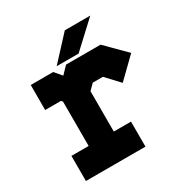

<svg xmlns="http://www.w3.org/2000/svg" viewBox="-161 -813 896 937"><g transform="rotate(-30 287.0 -344.0)"><path d="M55 0.5V-141H152V-391.5L144.5 -399H56V-540H182.5L216.5 -500L255 -540H449.5L559 -430.5L450 -324.5L381 -398.5H324L293.5 -368V-140.5H390.5V0.5ZM119 -71H326.5H222V-408L284.5 -470H419.5L464.5 -420L419.5 -470H284.5L222 -408L164 -470H119H164L222.5 -408V-71H119ZM211.5 -556 333.5 -688H477L335 -556ZM306.5 -590H306L366 -653H366.5Z"/></g></svg>

Font: Tourney Black
Style: Regular
Weight: 900
Version: Version 1.015